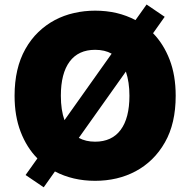

<svg xmlns="http://www.w3.org/2000/svg" viewBox="-20 -784 835 843"><path d="M44 -363.6Q44 -484.4 91.3 -568.5Q115.4 -611.5 148.3 -643.1Q181.1 -674.7 220.5 -695.7Q259.9 -716.6 304.9 -726.9Q349.8 -737.2 397.7 -737.2Q496.8 -737.2 574.9 -695.7L623.6 -764.2L703.1 -710.2L652 -638.1Q698.2 -590.9 724.8 -522Q751.4 -453.1 751.4 -363.6Q751.4 -241.5 704.2 -159.1Q680 -116.5 647.4 -84.7Q614.7 -52.9 575.3 -32Q535.9 -11 491.1 -0.5Q446.4 9.9 397.7 9.9Q299.7 9.9 221.2 -31.2L171.9 38.4L92.3 -15.6L144.2 -88.4Q97.3 -136 70.7 -205.1Q44 -274.1 44 -363.6ZM247.2 -363.6Q247.2 -300.8 263.1 -256.4L470.2 -548.3Q440 -565.3 397.7 -565.3Q324.2 -565.3 285.7 -513.5Q247.2 -461.6 247.2 -363.6ZM397.7 -161.9Q471.2 -161.9 509.8 -213.8Q548.3 -265.6 548.3 -363.6Q548.3 -423.7 532.7 -469.8L326 -178.6Q356.5 -161.9 397.7 -161.9Z"/></svg>

Font: Inter P Black
Style: Regular
Weight: 900
Designer: Rasmus Andersson
Foundry: rsms
Version: Version 3.018;git-588b23468